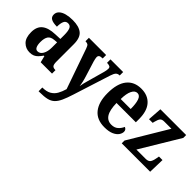

<svg xmlns="http://www.w3.org/2000/svg" viewBox="-14 -1160 2002 2002"><g transform="rotate(45 987.0 -159.5)"><path d="M175 10Q118 10 78 -29.5Q38 -69 38 -152Q38 -233 86.5 -272Q135 -311 233 -314L304 -317V-374Q304 -430 292 -460Q280 -490 246 -490Q214 -490 201 -461Q188 -432 188 -382Q131 -382 103 -397.5Q75 -413 75 -448Q75 -482 99.5 -504.5Q124 -527 165 -537.5Q206 -548 257 -548Q349 -548 395.5 -510Q442 -472 442 -377V-122Q442 -80 453.5 -65.5Q465 -51 495 -51H498V0H331L313 -72H305Q286 -45 268.5 -27Q251 -9 229.5 0.5Q208 10 175 10ZM226 -57Q262 -57 283.5 -94.5Q305 -132 305 -191V-268L268 -265Q218 -261 198.5 -232Q179 -203 179 -148Q179 -105 190.5 -81Q202 -57 226 -57Z M529 174Q589 174 626 153Q663 132 684.5 94.5Q706 57 720 7L565 -437Q554 -468 543 -476.5Q532 -485 510 -485H506V-536H760V-485H756Q728 -485 716.5 -476Q705 -467 705 -450Q705 -440 708 -427Q711 -414 715 -398L765 -237Q777 -200 784.5 -166.5Q792 -133 794 -111Q798 -136 803.5 -159.5Q809 -183 816 -206L869 -396Q872 -407 875 -422.5Q878 -438 878 -450Q878 -470 866 -477Q854 -484 828 -485H824V-536H1011V-485H1008Q984 -485 969 -470Q954 -455 941 -414L810 -3Q788 67 767.5 112Q747 157 720 183Q693 209 651.5 219Q610 229 544 229H529Z M1279 10Q1166 10 1108.5 -62Q1051 -134 1051 -265Q1051 -406 1108 -477Q1165 -548 1269 -548Q1365 -548 1420 -487Q1475 -426 1475 -307V-259H1190Q1192 -156 1222.5 -108Q1253 -60 1312 -60Q1357 -60 1385 -84.5Q1413 -109 1428 -144Q1440 -140 1449 -129.5Q1458 -119 1458 -102Q1458 -77 1440 -51Q1422 -25 1382.5 -7.5Q1343 10 1279 10ZM1339 -319Q1339 -397 1323.5 -442Q1308 -487 1272 -487Q1236 -487 1214.5 -443.5Q1193 -400 1192 -319Z M1526 0V-41L1785 -474H1679Q1647 -474 1633 -458.5Q1619 -443 1609 -403L1603 -379H1549L1560 -536H1940V-494L1680 -62H1817Q1853 -62 1868.5 -80.5Q1884 -99 1892 -144L1898 -177H1950L1945 0Z"/></g></svg>

Font: Noto Serif Khmer Condensed
Style: Bold
Weight: 700
Width: 3
Designer: Danh Hong and the Monotype Design Team
Foundry: Monotype Imaging Inc.
Version: Version 2.004; ttfautohint (v1.8.4.7-5d5b)